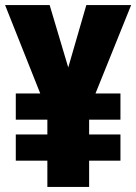

<svg xmlns="http://www.w3.org/2000/svg" viewBox="-20 -734 535 754"><path d="M248 -469 319 -714H495L355 -367H453V-264H330V-206H453V-103H330V0H166V-103H42V-206H166V-264H42V-367H138L0 -714H175Z"/></svg>

Font: Noto Sans Sinhala ExtraCondensed Black
Style: Regular
Weight: 900
Width: 2
Designer: Jelle Bosma - Monotype Design Team
Foundry: Monotype Imaging Inc.
Version: Version 2.006; ttfautohint (v1.8.4.7-5d5b)